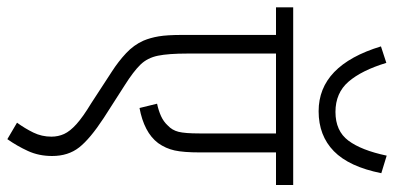

<svg xmlns="http://www.w3.org/2000/svg" viewBox="-302 -622 1099 536"><g transform="rotate(90 248.0 -353.5)"><path d="M496 -574H405V-362Q405 -316 399.5 -291Q394 -266 379 -245Q364 -225 339 -212Q314 -199 281 -193L269 -242Q288 -246 303.5 -253Q319 -260 330 -272Q343 -284 347.5 -302Q352 -320 352 -360V-574H129V-327Q129 -274 135 -244.5Q141 -215 160 -195.5Q179 -176 217 -152L309 -93Q367 -55 391 -24.5Q415 6 415 51Q415 88 401 118.5Q387 149 368 176L322 149Q338 127 349.5 103.5Q361 80 361 53Q361 34 353.5 17.5Q346 1 326 -17Q306 -35 268 -58L179 -116Q151 -134 128 -155.5Q105 -177 93 -204Q85 -223 81 -246.5Q77 -270 77 -313V-574H0V-622H496ZM463 -868Q445 -778 401.5 -735.5Q358 -693 290 -693Q162 -693 109 -867L155 -882Q176 -813 207.5 -776.5Q239 -740 292 -740Q345 -740 372 -776Q399 -812 414 -883Z"/></g></svg>

Font: Noto Sans SemiCondensed Light
Style: Italic
Weight: 300
Width: 4
Italic angle: -12°
Designer: Monotype Design Team
Foundry: Monotype Imaging Inc.
Version: Version 2.013; ttfautohint (v1.8.4.7-5d5b)